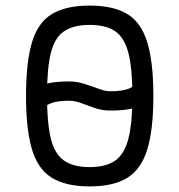

<svg xmlns="http://www.w3.org/2000/svg" viewBox="-20 -652 640 686"><path d="M103 -269V-334Q126 -349 155 -355Q184 -361 227 -361Q254 -361 281 -352.5Q308 -344 332 -335Q356 -326 374 -326Q414 -326 437 -334Q460 -342 480 -364L503 -344V-287Q479 -270 449.5 -263.5Q420 -257 374 -257Q345 -257 319 -266Q293 -275 270.5 -283.5Q248 -292 227 -292Q187 -292 164.5 -284Q142 -276 121 -254ZM300 14Q215 14 165 -17Q115 -48 94 -119Q73 -190 73 -309Q73 -429 94 -500Q115 -571 165 -601.5Q215 -632 300 -632Q386 -632 435.5 -601.5Q485 -571 506.5 -500Q528 -429 528 -309Q528 -190 506.5 -119Q485 -48 435.5 -17Q386 14 300 14ZM300 -55Q359 -55 392 -78.5Q425 -102 439 -157.5Q453 -213 453 -309Q453 -407 439 -462Q425 -517 392 -540Q359 -563 300 -563Q242 -563 208.5 -540Q175 -517 161.5 -462Q148 -407 148 -309Q148 -213 161.5 -157.5Q175 -102 208.5 -78.5Q242 -55 300 -55Z"/></svg>

Font: Victor Mono
Style: Regular
Weight: 400
Monospace: yes
Designer: Rune Bjørnerås
Version: Version 1.561;gftools[0.9.30]